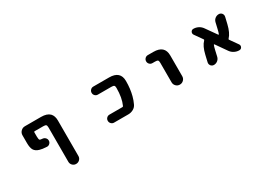

<svg xmlns="http://www.w3.org/2000/svg" viewBox="21 -1401 3459 2451"><g transform="rotate(-30 1750.0 -176.0)"><path d="M587.9 123V-382.8Q587.9 -411.1 578.1 -420.4Q568.4 -429.7 537.1 -429.7H410.2Q400.4 -429.7 400.4 -419.9V-355.5Q400.4 -311.5 412.1 -303.7Q418.9 -298.8 449.2 -296.9Q473.6 -294.9 490.7 -277.8Q507.8 -260.7 507.8 -236.3Q507.8 -211.9 490.2 -195.3Q473.6 -178.7 452.1 -178.7Q450.2 -178.7 449.2 -178.7Q380.9 -181.6 343.8 -193.4Q291 -209 270.5 -244.1Q250 -278.3 250 -347.7V-461.9Q250 -497.1 274.9 -522Q299.8 -546.9 335 -546.9H572.3Q659.2 -546.9 700.2 -505.9Q736.3 -468.8 736.3 -399.4V123Q736.3 154.3 714.4 175.8Q692.4 197.3 661.6 197.3Q630.9 197.3 609.4 175.8Q587.9 154.3 587.9 123Z M1343.8 -17.6Q1319.3 -17.6 1302.2 -35.2Q1285.2 -52.7 1285.2 -77.1Q1285.2 -101.6 1302.2 -118.7Q1319.3 -135.7 1343.8 -135.7H1534.2Q1543.9 -135.7 1547.9 -144.5Q1591.8 -240.2 1591.8 -384.8Q1591.8 -413.1 1582 -421.9Q1571.3 -430.7 1541 -430.7H1343.8Q1319.3 -430.7 1302.2 -447.8Q1285.2 -464.8 1285.2 -489.3Q1285.2 -513.7 1302.2 -531.2Q1319.3 -548.8 1343.8 -548.8H1577.1Q1741.2 -548.8 1741.2 -401.4Q1741.2 -287.1 1715.8 -191.4Q1702.1 -138.7 1679.7 -91.8Q1664.1 -56.6 1629.4 -37.1Q1594.7 -17.6 1553.7 -17.6Z M2236.3 -96.7V-384.8Q2236.3 -413.1 2226.6 -421.9Q2215.8 -430.7 2185.5 -430.7H2147.5Q2123 -430.7 2106 -447.8Q2088.9 -464.8 2088.9 -489.3Q2088.9 -513.7 2106 -531.2Q2123 -548.8 2147.5 -548.8H2228.5Q2393.6 -548.8 2393.6 -401.4V-96.7Q2393.6 -63.5 2370.6 -40.5Q2347.7 -17.6 2314.9 -17.6Q2282.2 -17.6 2259.3 -40.5Q2236.3 -63.5 2236.3 -96.7Z M3190.4 -17.6Q3153.3 -17.6 3119.1 -35.2Q3085 -52.7 3063.5 -84L2953.1 -242.2Q2951.2 -245.1 2947.8 -244.6Q2944.3 -244.1 2943.4 -241.2Q2934.6 -220.7 2923.8 -173.8L2904.3 -87.9Q2897.5 -57.6 2873 -37.6Q2848.6 -17.6 2817.4 -17.6Q2790 -17.6 2772.5 -39.1Q2760.7 -54.7 2760.7 -73.2Q2760.7 -80.1 2762.7 -87.9L2785.2 -184.6Q2811.5 -298.8 2864.3 -351.6Q2871.1 -358.4 2866.2 -366.2L2784.2 -482.4Q2776.4 -494.1 2776.4 -505.9Q2776.4 -515.6 2781.2 -526.4Q2793 -548.8 2818.4 -548.8Q2856.4 -548.8 2890.1 -531.2Q2923.8 -513.7 2945.3 -482.4L3056.6 -325.2Q3058.6 -322.3 3061.5 -322.8Q3064.5 -323.2 3066.4 -326.2Q3075.2 -347.7 3085.9 -394.5L3105.5 -478.5Q3112.3 -509.8 3136.7 -529.3Q3161.1 -548.8 3192.4 -548.8Q3219.7 -548.8 3237.3 -527.3Q3249 -511.7 3249 -493.2Q3249 -486.3 3247.1 -478.5L3224.6 -382.8Q3197.3 -268.6 3145.5 -214.8Q3137.7 -208 3143.6 -200.2L3225.6 -84Q3233.4 -72.3 3233.4 -60.5Q3233.4 -50.8 3228.5 -40Q3216.8 -17.6 3190.4 -17.6Z"/></g></svg>

Font: Rounded-X Mgen+ 1mn bold
Style: Bold
Weight: 700
Designer: [Source Han Sans]
Ryoko NISHIZUKA  (kana & ideographs); Paul D. Hunt (Latin, Greek & Cyrillic); Wenlong ZHANG  (bopomofo
Version: Version 1.059.20150602